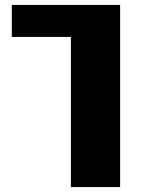

<svg xmlns="http://www.w3.org/2000/svg" viewBox="-20 -540 571 780"><path d="M468 -520V220H268V-390H28V-520Z"/></svg>

Font: M PLUS 1p Black
Style: Regular
Weight: 900
Version: Version 1.061